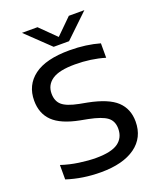

<svg xmlns="http://www.w3.org/2000/svg" viewBox="-170 -1050 962 1162"><g transform="rotate(-20 310.5 -469.0)"><path d="M276.5 9.5Q160 9.5 57 -24V-117Q110.5 -99 170 -90.5Q229.5 -82 278 -82Q376.5 -82 420.2 -113.2Q464 -144.5 464 -203Q464 -252.5 430.2 -277.8Q396.5 -303 313.5 -319.5L263.5 -329Q147.5 -351.5 95.5 -402Q43.5 -452.5 43.5 -535.5Q43.5 -635.5 119.5 -692.5Q195.5 -749.5 348.5 -749.5Q402 -749.5 451.2 -742.8Q500.5 -736 542 -724V-631Q452.5 -658 350 -658Q248 -658 202.5 -626.8Q157 -595.5 157 -540Q157 -491.5 186.8 -465.5Q216.5 -439.5 292.5 -424.5L343 -415Q470.5 -390 524 -339.8Q577.5 -289.5 577.5 -208Q577.5 -104.5 498.2 -47.5Q419 9.5 276.5 9.5ZM266 -802 114.5 -947H214.5L315.5 -847.5L416.5 -947H516.5L365 -802Z"/></g></svg>

Font: Encode Sans Expanded Expanded Medium
Style: Regular
Weight: 500
Width: 7
Designer: Multiple Designers
Foundry: Impallari Type
Version: Version 3.000; ttfautohint (v1.8.3) -l 8 -r 50 -G 200 -x 14 